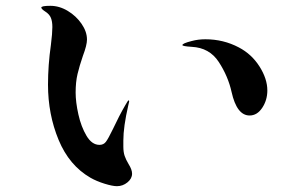

<svg xmlns="http://www.w3.org/2000/svg" viewBox="-20 -701 1040 660"><path d="M145 -410Q145 -477 155 -547Q160 -587 160 -608Q160 -627 155 -639.5Q150 -652 136 -661Q122 -670 122 -675Q122 -681 153 -681Q184 -681 213 -663.5Q242 -646 260.5 -619Q279 -592 279 -565Q279 -546 265 -509Q253 -474 246.5 -446.5Q240 -419 240 -383Q240 -350 249.5 -307.5Q259 -265 277.5 -234Q296 -203 322 -203Q336 -203 344 -213.5Q352 -224 368 -257Q390 -304 411 -340Q420 -356 422 -356Q424 -356 424 -352L421 -339Q404 -265 404 -218V-197Q404 -178 408.5 -165Q413 -152 422 -137Q434 -118 434 -104Q434 -87 418 -74Q402 -61 382 -61Q367 -61 339.5 -69.5Q312 -78 291 -90Q218 -132 181.5 -220Q145 -308 145 -410ZM639 -540Q607 -542 607 -546Q607 -552 639 -560Q661 -566 686 -566Q748 -566 801 -538Q845 -515 872 -472.5Q899 -430 899 -390Q899 -357 881.5 -330.5Q864 -304 838 -304Q794 -304 776 -385Q764 -439 732 -488Q700 -537 639 -540Z"/></svg>

Font: Shippori Antique B1
Style: Regular
Weight: 400
Designer: FONTDASU
Foundry: FONTDASU / Google Inc. / but / Adobe
Version: Version 2.001